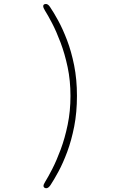

<svg xmlns="http://www.w3.org/2000/svg" viewBox="-20 -776 659 993"><path d="M211.5 195.5Q208 194 206.5 191.2Q205 188.5 205 185Q205 181 207.5 175.5Q210 170 214 163.5Q229 139.5 250.8 97Q272.5 54.5 294 -3.2Q315.5 -61 330 -131Q344.5 -201 344.5 -280Q344.5 -359 329.8 -428.8Q315 -498.5 293.2 -556Q271.5 -613.5 249.5 -655.8Q227.5 -698 212.5 -721.5Q203.5 -736 203.5 -744Q203.5 -751 209.5 -754Q213.5 -755.5 217 -755.5Q222.5 -755.5 228 -751.8Q233.5 -748 239 -739.5Q257.5 -712.5 281 -669.5Q304.5 -626.5 326.8 -568.2Q349 -510 363.5 -437.8Q378 -365.5 378 -280Q378 -194.5 363.8 -122Q349.5 -49.5 327.8 9Q306 67.5 282.5 111Q259 154.5 241 181.5Q235.5 189.5 230 193.5Q224.5 197.5 219 197.5Q217 197.5 215.2 197Q213.5 196.5 211.5 195.5Z"/></svg>

Font: Sono ExtraLight Monospace ExtraLight
Style: Regular
Weight: 250
Version: Version 2.112